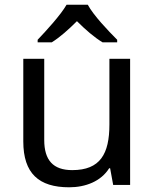

<svg xmlns="http://www.w3.org/2000/svg" viewBox="-20 -786 658 816"><path d="M353 -766H263C237 -721 177 -656 140 -617V-606H200C235 -628 271 -660 307 -696C343 -660 381 -627 416 -606H478V-617C440 -655 377 -721 353 -766ZM533 -536H445V-257C445 -132 406 -63 287 -63C206 -63 168 -105 168 -191V-536H79V-185C79 -49 145 10 274 10C343 10 409 -15 444 -71H448L461 0H533Z"/></svg>

Font: Noto Sans Mro
Style: Regular
Weight: 400
Designer: Monotype Design Team
Foundry: Monotype Imaging Inc.
Version: Version 2.001